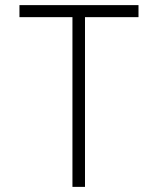

<svg xmlns="http://www.w3.org/2000/svg" viewBox="-20 -730 617 750"><path d="M521 -710V-663H312V0H263V-663H56V-710Z"/></svg>

Font: Josefin Sans Light
Style: Regular
Weight: 300
Designer: Santiago Orozco
Foundry: Typemade
Version: Version 2.000